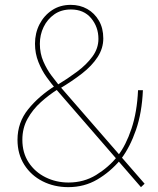

<svg xmlns="http://www.w3.org/2000/svg" viewBox="-20 -759 649 790"><path d="M208 -395Q191 -415 171.5 -442Q152 -469 138 -504Q124 -539 124 -579Q124 -623 142.5 -659Q161 -695 194 -717Q227 -739 271 -739Q309 -739 339 -722Q369 -705 387 -674Q405 -643 405 -601Q405 -560 381.5 -524Q358 -488 317.5 -456.5Q277 -425 225 -394L215 -409Q258 -435 297 -464Q336 -493 360.5 -526.5Q385 -560 385 -599Q385 -648 355 -684Q325 -720 272 -720Q232 -720 203.5 -700Q175 -680 159.5 -648Q144 -616 144 -579Q144 -539 158.5 -506Q173 -473 191.5 -448.5Q210 -424 222 -409L575 -3L560 11ZM261 11Q203 11 155.5 -13Q108 -37 80 -81Q52 -125 52 -184Q52 -255 96 -309.5Q140 -364 207 -406L217 -391Q182 -369 148.5 -339Q115 -309 93.5 -270.5Q72 -232 72 -184Q72 -130 98 -90.5Q124 -51 167.5 -29.5Q211 -8 262 -8Q325 -8 375.5 -39Q426 -70 464 -116L476 -102Q434 -52 380.5 -20.5Q327 11 261 11ZM466 -120Q498 -161 521 -229.5Q544 -298 548 -388H568Q564 -295 539.5 -224.5Q515 -154 479 -106Z"/></svg>

Font: Murecho Thin Thin
Style: Regular
Weight: 250
Version: Version 1.010